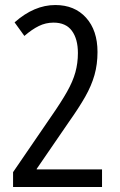

<svg xmlns="http://www.w3.org/2000/svg" viewBox="-20 -744 478 764"><path d="M184 -281Q223 -337 246.5 -378.5Q270 -420 280 -456.5Q290 -493 290 -533Q290 -589 266 -621.5Q242 -654 193 -654Q162 -654 134.5 -640.5Q107 -627 77 -601L38 -655Q116 -724 200 -724Q277 -724 322.5 -673.5Q368 -623 368 -537Q368 -488 356 -445.5Q344 -403 319 -359Q294 -315 255 -260L126 -72V-70H386V0H32V-59Z"/></svg>

Font: Noto Sans Oriya ExtCond
Style: Regular
Weight: 400
Width: 2
Designer: Amélie Bonet and Sol Matas
Foundry: Google LLC
Version: Version 2.006; ttfautohint (v1.8.4.7-5d5b)